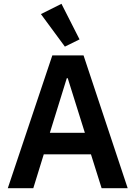

<svg xmlns="http://www.w3.org/2000/svg" viewBox="-20 -989 712 1009"><path d="M514 0 458 -178H210L155 0H21L255 -698H419L651 0ZM336 -578H331L242 -291H426ZM195 -915 303 -969 398 -782 321 -744Z"/></svg>

Font: IBM Plex Sans Arabic SemiBold
Style: Regular
Weight: 600
Designer: Mike Abbink, Paul van der Laan, Pieter van Rosmalen, Wael Morcos, Khajak Apelian
Foundry: Bold Monday
Version: Version 1.1